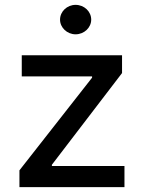

<svg xmlns="http://www.w3.org/2000/svg" viewBox="-20 -774 588 794"><path d="M494.7 0V-87.4H194.6V-92.7L484.7 -471.9V-545.5H70V-458.1H360.8V-452.8L60.4 -69.6V0ZM292.6 -632.1C328.1 -632.1 357.2 -659.8 357.2 -692.8C357.2 -726.6 328.1 -753.9 292.6 -753.9C257.5 -753.9 228.3 -726.6 228.3 -692.8C228.3 -659.8 257.5 -632.1 292.6 -632.1Z"/></svg>

Font: Inter 465
Style: Regular
Weight: 400
Designer: Rasmus Andersson
Foundry: rsms
Version: Version 3.019;Glyphs 3.1.2 (3151)